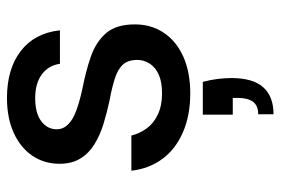

<svg xmlns="http://www.w3.org/2000/svg" viewBox="-147 -407 805 551"><g transform="rotate(-90 255.5 -131.5)"><path d="M263 12Q200 12 151.5 -9Q103 -30 75 -68Q47 -106 41 -157H142Q148 -133 162.5 -113Q177 -93 202.5 -81Q228 -69 263 -69Q296 -69 317 -78.5Q338 -88 348.5 -104.5Q359 -121 359 -139Q359 -167 345.5 -181.5Q332 -196 305.5 -204.5Q279 -213 241 -220Q208 -227 175.5 -237Q143 -247 117 -263Q91 -279 76 -303.5Q61 -328 61 -363Q61 -407 84 -441Q107 -475 149.5 -494.5Q192 -514 250 -514Q333 -514 384.5 -474.5Q436 -435 444 -362H348Q343 -395 317.5 -414Q292 -433 249 -433Q206 -433 183 -415.5Q160 -398 160 -371Q160 -353 173.5 -339Q187 -325 212.5 -315.5Q238 -306 274 -298Q326 -288 368 -273.5Q410 -259 435.5 -230Q461 -201 461 -147Q461 -100 437 -64Q413 -28 368.5 -8Q324 12 263 12ZM203 251V207Q228 207 239 192Q250 177 250 148V134H202V48H296Q302 70 304.5 91Q307 112 307 130Q307 192 280.5 221.5Q254 251 203 251Z"/></g></svg>

Font: DM Sans 16pt Medium
Style: Regular
Weight: 500
Version: Version 4.004;gftools[0.9.30]